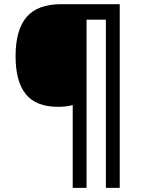

<svg xmlns="http://www.w3.org/2000/svg" viewBox="-20 -780 695 927"><path d="M558.1 127H491.2V-685.1H397.9V127H331.1V-272.9Q300.8 -264.2 259.8 -264.2Q154.3 -264.2 104.7 -325.2Q55.2 -386.2 55.2 -508.8Q55.2 -635.7 108.4 -697.8Q161.6 -759.8 274.9 -759.8H558.1Z"/></svg>

Font: Open Sans Semibold
Style: Regular
Weight: 600
Foundry: Ascender Corporation
Version: Version 1.10